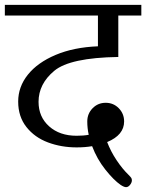

<svg xmlns="http://www.w3.org/2000/svg" viewBox="-33 -670 603 792"><path d="M126 -250Q126 -188 169.5 -149Q213 -110 283 -110Q312 -110 333 -114Q327 -141 327 -169Q327 -201 349 -223.5Q371 -246 403 -246Q435 -246 457 -223.5Q479 -201 479 -169Q479 -113 409 -84Q424 -45 448 -9Q472 27 498 52Q506 60 508.5 64Q511 68 511 74Q511 83 503.5 92.5Q496 102 487 102Q479 102 465 93Q436 73 401.5 29.5Q367 -14 347 -67Q318 -62 283 -62Q220 -62 165 -82.5Q110 -103 76 -146Q42 -189 42 -251Q42 -312 82 -362Q122 -412 196.5 -443.5Q271 -475 371 -479V-606H-13V-650H550V-606H455V-435Q256 -432 191 -378Q126 -324 126 -250Z"/></svg>

Font: Kurale
Style: Regular
Weight: 400
Designer: Eduardo Rodriguez Tunni
Foundry: Eduardo Rodriguez Tunni
Version: Version 2.000